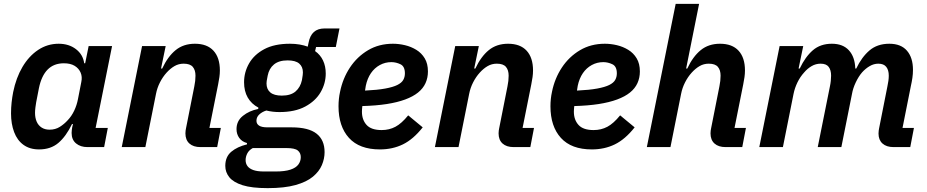

<svg xmlns="http://www.w3.org/2000/svg" viewBox="-20 -760 4791 992"><path d="M518 0H432Q396 0 373 -19Q350 -38 350 -73Q350 -80 351 -88.5Q352 -97 353 -102L357 -119H352Q321 -55 281.5 -21.5Q242 12 182 12Q134 12 101.5 -11.5Q69 -35 53 -77.5Q37 -120 37 -174Q37 -204 40 -231Q43 -258 48 -284Q63 -358 96 -414Q129 -470 177 -502Q225 -534 283 -534Q336 -534 372.5 -506Q409 -478 415 -433H420L438 -522H559L474 -99H537ZM236 -90Q266 -90 289 -104.5Q312 -119 330 -139Q350 -160 363.5 -188.5Q377 -217 383 -249L400 -336Q406 -363 396.5 -385Q387 -407 365.5 -420Q344 -433 310 -433Q258 -433 226 -400.5Q194 -368 181 -304L167 -232Q165 -221 163 -205Q161 -189 161 -177Q161 -151 169.5 -131.5Q178 -112 195 -101Q212 -90 236 -90Z M731 0H609L714 -522H836L812 -406H818Q847 -468 887.5 -501Q928 -534 987 -534Q1050 -534 1083 -498Q1116 -462 1116 -396Q1116 -379 1113.5 -361.5Q1111 -344 1107 -324L1062 -99H1121L1102 0H1016Q979 0 958.5 -18.5Q938 -37 938 -71Q938 -79 939 -85.5Q940 -92 941 -97L984 -314Q987 -328 988.5 -342Q990 -356 990 -369Q990 -398 976 -414.5Q962 -431 929 -431Q903 -431 881.5 -418.5Q860 -406 841 -385Q821 -363 806.5 -334.5Q792 -306 786 -275Z M1657 26Q1657 60 1643 93Q1629 126 1596.5 153Q1564 180 1507 196Q1450 212 1363 212Q1281 212 1233.5 197Q1186 182 1165 156Q1144 130 1144 97Q1144 50 1175 24Q1206 -2 1256 -14V-21Q1230 -28 1216 -47.5Q1202 -67 1202 -93Q1202 -135 1235 -161.5Q1268 -188 1314 -197L1315 -204Q1279 -223 1260 -256Q1241 -289 1241 -335Q1241 -387 1267 -432.5Q1293 -478 1345.5 -506Q1398 -534 1478 -534Q1505 -534 1528 -530Q1551 -526 1570 -519L1574 -538Q1581 -576 1601.5 -594.5Q1622 -613 1657 -613H1734L1715 -517H1613L1608 -496Q1635 -477 1649 -447.5Q1663 -418 1663 -380Q1663 -329 1636.5 -283.5Q1610 -238 1557 -209.5Q1504 -181 1424 -181Q1406 -181 1389 -183Q1372 -185 1356 -189Q1334 -182 1319.5 -168.5Q1305 -155 1305 -136Q1305 -120 1318.5 -111Q1332 -102 1362 -102H1487Q1574 -102 1615.5 -69.5Q1657 -37 1657 26ZM1534 52Q1534 30 1518.5 17.5Q1503 5 1460 5H1286Q1266 16 1257.5 33Q1249 50 1249 67Q1249 85 1258.5 98Q1268 111 1288.5 118.5Q1309 126 1344 126H1404Q1452 126 1480.5 116.5Q1509 107 1521.5 90Q1534 73 1534 52ZM1436 -266Q1482 -266 1507 -287.5Q1532 -309 1540 -346Q1543 -364 1544 -372Q1545 -380 1545 -386Q1545 -415 1526 -431.5Q1507 -448 1466 -448Q1421 -448 1395.5 -427Q1370 -406 1363 -369Q1359 -350 1358 -342Q1357 -334 1357 -329Q1357 -299 1376.5 -282.5Q1396 -266 1436 -266Z M1943 12Q1837 12 1783 -47.5Q1729 -107 1729 -211Q1729 -230 1731 -249Q1733 -268 1737 -286Q1751 -355 1788 -411Q1825 -467 1881.5 -500.5Q1938 -534 2010 -534Q2041 -534 2072.5 -526.5Q2104 -519 2131 -502.5Q2158 -486 2174.5 -458.5Q2191 -431 2191 -391Q2191 -358 2178.5 -330.5Q2166 -303 2140 -282Q2114 -261 2073.5 -246Q2033 -231 1978.5 -222.5Q1924 -214 1852 -212Q1851 -203 1850.5 -195.5Q1850 -188 1850 -183Q1850 -141 1874 -114.5Q1898 -88 1952 -88Q1991 -88 2023 -105Q2055 -122 2089 -164L2164 -102Q2115 -40 2061.5 -14Q2008 12 1943 12ZM2002 -439Q1970 -439 1942.5 -424Q1915 -409 1896.5 -382Q1878 -355 1870 -317L1866 -292Q1930 -295 1970.5 -302.5Q2011 -310 2033 -321Q2055 -332 2063.5 -347Q2072 -362 2072 -381Q2072 -417 2049 -428Q2026 -439 2002 -439Z M2349 0H2227L2332 -522H2454L2430 -406H2436Q2465 -468 2505.5 -501Q2546 -534 2605 -534Q2668 -534 2701 -498Q2734 -462 2734 -396Q2734 -379 2731.5 -361.5Q2729 -344 2725 -324L2680 -99H2739L2720 0H2634Q2597 0 2576.5 -18.5Q2556 -37 2556 -71Q2556 -79 2557 -85.5Q2558 -92 2559 -97L2602 -314Q2605 -328 2606.5 -342Q2608 -356 2608 -369Q2608 -398 2594 -414.5Q2580 -431 2547 -431Q2521 -431 2499.5 -418.5Q2478 -406 2459 -385Q2439 -363 2424.5 -334.5Q2410 -306 2404 -275Z M3038 12Q2932 12 2878 -47.5Q2824 -107 2824 -211Q2824 -230 2826 -249Q2828 -268 2832 -286Q2846 -355 2883 -411Q2920 -467 2976.5 -500.5Q3033 -534 3105 -534Q3136 -534 3167.5 -526.5Q3199 -519 3226 -502.5Q3253 -486 3269.5 -458.5Q3286 -431 3286 -391Q3286 -358 3273.5 -330.5Q3261 -303 3235 -282Q3209 -261 3168.5 -246Q3128 -231 3073.5 -222.5Q3019 -214 2947 -212Q2946 -203 2945.5 -195.5Q2945 -188 2945 -183Q2945 -141 2969 -114.5Q2993 -88 3047 -88Q3086 -88 3118 -105Q3150 -122 3184 -164L3259 -102Q3210 -40 3156.5 -14Q3103 12 3038 12ZM3097 -439Q3065 -439 3037.5 -424Q3010 -409 2991.5 -382Q2973 -355 2965 -317L2961 -292Q3025 -295 3065.5 -302.5Q3106 -310 3128 -321Q3150 -332 3158.5 -347Q3167 -362 3167 -381Q3167 -417 3144 -428Q3121 -439 3097 -439Z M3322 0 3471 -740H3592L3525 -406H3531Q3560 -468 3600.5 -501Q3641 -534 3700 -534Q3763 -534 3796 -498Q3829 -462 3829 -396Q3829 -379 3826.5 -361.5Q3824 -344 3820 -324L3775 -99H3834L3815 0H3729Q3692 0 3671.5 -18.5Q3651 -37 3651 -71Q3651 -79 3652 -85.5Q3653 -92 3654 -97L3697 -314Q3700 -328 3701.5 -342Q3703 -356 3703 -369Q3703 -398 3689 -414.5Q3675 -431 3642 -431Q3616 -431 3594.5 -418.5Q3573 -406 3554 -385Q3534 -363 3519.5 -334.5Q3505 -306 3499 -275L3444 0Z M4025 0H3903L4008 -522H4130L4106 -406H4112Q4141 -467 4180 -500.5Q4219 -534 4278 -534Q4335 -534 4366 -500Q4397 -466 4399 -406H4404Q4432 -465 4472.5 -499.5Q4513 -534 4575 -534Q4635 -534 4666 -498Q4697 -462 4697 -399Q4697 -378 4694 -357.5Q4691 -337 4686 -315L4643 -99H4702L4683 0H4597Q4560 0 4539.5 -18.5Q4519 -37 4519 -70Q4519 -78 4520 -85Q4521 -92 4522 -97L4565 -314Q4568 -328 4570 -342Q4572 -356 4572 -369Q4572 -398 4559 -414.5Q4546 -431 4518 -431Q4495 -431 4473.5 -418.5Q4452 -406 4434 -386Q4416 -365 4401.5 -334.5Q4387 -304 4382 -275L4327 0H4205L4268 -314Q4271 -328 4272.5 -342.5Q4274 -357 4274 -369Q4274 -398 4261.5 -414.5Q4249 -431 4220 -431Q4195 -431 4173.5 -418.5Q4152 -406 4135 -386Q4114 -363 4100 -334Q4086 -305 4080 -275Z"/></svg>

Font: IBM Plex Sans SemiBold
Style: Italic
Weight: 600
Italic angle: -11.31°
Designer: Mike Abbink, Paul van der Laan, Pieter van Rosmalen
Foundry: Bold Monday
Version: Version 3.201